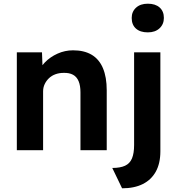

<svg xmlns="http://www.w3.org/2000/svg" viewBox="-20 -812 961 1038"><path d="M71 -529H207L211 -421L183 -409Q194 -445 222.5 -474.5Q251 -504 291 -522Q331 -540 375 -540Q435 -540 475.5 -516Q516 -492 536.5 -443.5Q557 -395 557 -324V0H415V-313Q415 -349 405 -373Q395 -397 374.5 -408Q354 -419 324 -418Q300 -418 279.5 -410.5Q259 -403 244.5 -389Q230 -375 221.5 -357Q213 -339 213 -318V0H143Q120 0 102 0Q84 0 71 0ZM587 96Q630 96 656 84Q682 72 693.5 44.5Q705 17 705 -28V-529H847V6Q847 71 822.5 115.5Q798 160 752 183Q706 206 640 206ZM692 -715Q692 -749 715.5 -770.5Q739 -792 779 -792Q820 -792 843 -771.5Q866 -751 866 -715Q866 -681 842.5 -659Q819 -637 779 -637Q738 -637 715 -657.5Q692 -678 692 -715Z"/></svg>

Font: Mach SemiBold
Style: Regular
Weight: 600
Version: Version 1.002